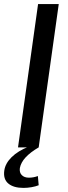

<svg xmlns="http://www.w3.org/2000/svg" viewBox="-43 -720 330 938"><path d="M244 -700 146 0H45L143 -700ZM72 198Q23 198 -2.5 176.5Q-28 155 -22 113Q-17 78 14 47.5Q45 17 98 -4L146 0Q105 24 82 49Q59 74 54 101Q51 123 63.5 135.5Q76 148 98 148Q121 148 142 140L146 185Q131 191 111 194.5Q91 198 72 198Z"/></svg>

Font: Pathway Extreme 28pt Medium
Style: Italic
Weight: 500
Italic angle: -8°
Designer: Eduardo Rodriguez Tunni
Foundry: Eduardo Rodriguez Tunni
Version: Version 1.001;gftools[0.9.26]